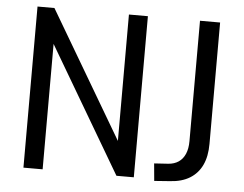

<svg xmlns="http://www.w3.org/2000/svg" viewBox="-51 -767 1062 837"><g transform="rotate(5 480.0 -348.5)"><path d="M80 0V-705H154L500 -118H480V-705H563V0H487L142 -586H164V0ZM653 8 646 -68 708 -72Q734 -74 752.5 -86.5Q771 -99 781 -122Q791 -145 791 -178V-705H879V-174Q879 -119 861 -81Q843 -43 808 -21.5Q773 0 721 3Z"/></g></svg>

Font: Nunito Sans 10pt Condensed Medium
Style: Regular
Weight: 500
Width: 3
Designer: Vernon Adams
Foundry: Vernon Adams
Version: Version 3.101;gftools[0.9.27]